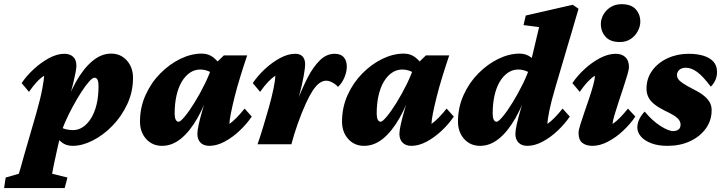

<svg xmlns="http://www.w3.org/2000/svg" viewBox="-105 -707 3550 941"><path d="M-85 214.8 -77.1 163.1 -12.7 144.5Q-9.8 135.7 -3.9 115.2Q2 94.7 12.7 55.7L73.2 -153.3Q93.8 -225.6 102.5 -273.4Q111.3 -321.3 111.3 -335.9Q92.8 -324.2 74.7 -304.7Q56.6 -285.2 37.1 -256.8L1 -299.8Q25.4 -335.9 61 -368.7Q96.7 -401.4 135.7 -422.4Q174.8 -443.4 210.9 -443.4Q237.3 -443.4 253.4 -428.7Q269.5 -414.1 269.5 -384.8Q269.5 -364.3 253.9 -299.3Q238.3 -234.4 207 -146.5H201.2Q229.5 -238.3 266.6 -304.7Q303.7 -371.1 347.7 -407.7Q391.6 -444.3 439.5 -444.3Q486.3 -444.3 516.6 -410.6Q546.9 -377 546.9 -325.2Q546.9 -256.8 518.6 -196.3Q490.2 -135.7 445.3 -89.8Q400.4 -43.9 349.1 -18.1Q297.9 7.8 251 7.8Q217.8 7.8 195.8 -10.7Q173.8 -29.3 150.4 -61.5L183.6 -89.8Q199.2 -78.1 217.3 -73.7Q235.4 -69.3 252.9 -69.3Q278.3 -69.3 300.8 -84Q323.2 -98.6 340.8 -126.5Q358.4 -154.3 368.2 -194.3Q377.9 -234.4 377.9 -286.1Q377.9 -305.7 373 -315.9Q368.2 -326.2 358.4 -326.2Q348.6 -326.2 331.5 -307.1Q314.5 -288.1 293.9 -256.3Q273.4 -224.6 252.4 -186Q231.4 -147.5 214.4 -108.9Q197.3 -70.3 188.5 -37.1V-32.2L177.7 13.7Q165 69.3 158.2 103.5Q151.4 137.7 150.4 144.5L225.6 163.1L211.9 214.8Z M689.5 7.8Q641.6 7.8 611.3 -25.9Q581.1 -59.6 581.1 -111.3Q581.1 -180.7 608.4 -241.2Q635.7 -301.8 680.7 -347.2Q725.6 -392.6 778.8 -418.5Q832 -444.3 883.8 -444.3Q917 -444.3 940.9 -425.3Q964.8 -406.2 988.3 -372.1L944.3 -341.8Q929.7 -353.5 912.1 -359.9Q894.5 -366.2 876 -366.2Q848.6 -366.2 825.7 -350.6Q802.7 -335 785.6 -306.2Q768.6 -277.3 759.8 -237.8Q751 -198.2 751 -150.4Q751 -131.8 755.9 -121.1Q760.7 -110.4 770.5 -110.4Q779.3 -110.4 800.8 -136.2Q822.3 -162.1 848.6 -204.6Q875 -247.1 899.9 -297.9Q924.8 -348.6 939.5 -399.4L960 -404.3L992.2 -435.5H1106.4Q1088.9 -383.8 1072.8 -331.5Q1056.6 -279.3 1044.9 -232.4Q1033.2 -185.5 1026.4 -150.9Q1019.5 -116.2 1019.5 -99.6Q1036.1 -111.3 1055.2 -130.9Q1074.2 -150.4 1093.8 -174.8L1128.9 -135.7Q1104.5 -99.6 1069.3 -66.4Q1034.2 -33.2 995.6 -12.7Q957 7.8 920.9 7.8Q893.6 7.8 877.9 -7.8Q862.3 -23.4 862.3 -50.8Q862.3 -67.4 869.1 -98.1Q876 -128.9 889.6 -175.8Q903.3 -222.7 923.8 -286.1H929.7Q900.4 -194.3 862.8 -128.4Q825.2 -62.5 781.7 -27.3Q738.3 7.8 689.5 7.8Z M1494.1 -311.5Q1476.6 -311.5 1460 -299.3Q1443.4 -287.1 1427.2 -262.2Q1411.1 -237.3 1393.6 -199.2Q1372.1 -151.4 1353.5 -98.6Q1335 -45.9 1323.2 0H1157.2Q1168.9 -33.2 1183.6 -81.1Q1198.2 -128.9 1212.4 -179.2Q1226.6 -229.5 1235.4 -272Q1244.1 -314.5 1244.1 -335.9Q1226.6 -324.2 1208 -304.7Q1189.5 -285.2 1169.9 -256.8L1133.8 -299.8Q1158.2 -335.9 1193.4 -368.7Q1228.5 -401.4 1267.6 -422.4Q1306.6 -443.4 1341.8 -443.4Q1366.2 -443.4 1378.4 -429.7Q1390.6 -416 1390.6 -390.6Q1390.6 -376 1383.3 -334Q1376 -292 1360.4 -234.4Q1344.7 -176.8 1318.4 -113.3H1314.5Q1333 -163.1 1355 -219.7Q1377 -276.4 1403.3 -327.6Q1429.7 -378.9 1462.4 -411.1Q1495.1 -443.4 1535.2 -443.4Q1564.5 -443.4 1579.6 -426.8Q1594.7 -410.2 1594.7 -379.9Q1594.7 -356.4 1583.5 -328.6Q1572.3 -300.8 1551.8 -281.2Q1539.1 -294.9 1522.9 -303.2Q1506.8 -311.5 1494.1 -311.5Z M1679.7 7.8Q1631.8 7.8 1601.6 -25.9Q1571.3 -59.6 1571.3 -111.3Q1571.3 -180.7 1598.6 -241.2Q1626 -301.8 1670.9 -347.2Q1715.8 -392.6 1769 -418.5Q1822.3 -444.3 1874 -444.3Q1907.2 -444.3 1931.2 -425.3Q1955.1 -406.2 1978.5 -372.1L1934.6 -341.8Q1919.9 -353.5 1902.3 -359.9Q1884.8 -366.2 1866.2 -366.2Q1838.9 -366.2 1815.9 -350.6Q1793 -335 1775.9 -306.2Q1758.8 -277.3 1750 -237.8Q1741.2 -198.2 1741.2 -150.4Q1741.2 -131.8 1746.1 -121.1Q1751 -110.4 1760.7 -110.4Q1769.5 -110.4 1791 -136.2Q1812.5 -162.1 1838.9 -204.6Q1865.2 -247.1 1890.1 -297.9Q1915 -348.6 1929.7 -399.4L1950.2 -404.3L1982.4 -435.5H2096.7Q2079.1 -383.8 2063 -331.5Q2046.9 -279.3 2035.2 -232.4Q2023.4 -185.5 2016.6 -150.9Q2009.8 -116.2 2009.8 -99.6Q2026.4 -111.3 2045.4 -130.9Q2064.5 -150.4 2084 -174.8L2119.1 -135.7Q2094.7 -99.6 2059.6 -66.4Q2024.4 -33.2 1985.8 -12.7Q1947.3 7.8 1911.1 7.8Q1883.8 7.8 1868.2 -7.8Q1852.5 -23.4 1852.5 -50.8Q1852.5 -67.4 1859.4 -98.1Q1866.2 -128.9 1879.9 -175.8Q1893.6 -222.7 1914.1 -286.1H1919.9Q1890.6 -194.3 1853 -128.4Q1815.4 -62.5 1772 -27.3Q1728.5 7.8 1679.7 7.8Z M2248 7.8Q2200.2 7.8 2169.9 -25.9Q2139.6 -59.6 2139.6 -111.3Q2139.6 -180.7 2167 -241.2Q2194.3 -301.8 2239.3 -347.2Q2284.2 -392.6 2337.4 -418.5Q2390.6 -444.3 2442.4 -444.3Q2473.6 -444.3 2498.5 -425.3Q2523.4 -406.2 2546.9 -372.1L2502.9 -341.8Q2488.3 -353.5 2470.7 -359.9Q2453.1 -366.2 2434.6 -366.2Q2407.2 -366.2 2384.3 -350.6Q2361.3 -335 2344.2 -306.2Q2327.1 -277.3 2318.4 -237.8Q2309.6 -198.2 2309.6 -150.4Q2309.6 -131.8 2314.5 -121.1Q2319.3 -110.4 2329.1 -110.4Q2337.9 -110.4 2359.4 -136.2Q2380.9 -162.1 2407.2 -204.6Q2433.6 -247.1 2458.5 -297.9Q2483.4 -348.6 2498 -399.4L2499 -413.1L2537.1 -574.2L2460.9 -584L2471.7 -630.9L2702.1 -683.6L2730.5 -664.1Q2720.7 -630.9 2711.9 -601.1Q2703.1 -571.3 2695.8 -545.4Q2688.5 -519.5 2680.7 -495.1L2618.2 -283.2Q2596.7 -210.9 2587.4 -165Q2578.1 -119.1 2578.1 -99.6Q2594.7 -111.3 2613.8 -130.9Q2632.8 -150.4 2652.3 -174.8L2687.5 -135.7Q2663.1 -99.6 2627.9 -66.4Q2592.8 -33.2 2554.2 -12.7Q2515.6 7.8 2479.5 7.8Q2452.1 7.8 2436.5 -7.8Q2420.9 -23.4 2420.9 -50.8Q2420.9 -67.4 2427.7 -98.1Q2434.6 -128.9 2448.2 -175.8Q2461.9 -222.7 2482.4 -286.1H2488.3Q2459 -194.3 2421.4 -128.4Q2383.8 -62.5 2340.3 -27.3Q2296.9 7.8 2248 7.8Z M2798.8 7.8Q2767.6 7.8 2749 -6.8Q2730.5 -21.5 2730.5 -55.7Q2730.5 -68.4 2738.8 -95.2Q2747.1 -122.1 2758.8 -155.8Q2770.5 -189.5 2782.2 -224.1Q2793.9 -258.8 2802.2 -288.6Q2810.5 -318.4 2810.5 -335.9Q2792 -324.2 2773.9 -304.7Q2755.9 -285.2 2736.3 -256.8L2700.2 -299.8Q2724.6 -335.9 2760.3 -368.7Q2795.9 -401.4 2835.9 -422.4Q2876 -443.4 2913.1 -443.4Q2942.4 -443.4 2960 -426.8Q2977.5 -410.2 2977.5 -378.9Q2977.5 -366.2 2969.2 -338.4Q2960.9 -310.5 2949.2 -274.9Q2937.5 -239.3 2925.8 -204.1Q2914.1 -168.9 2905.8 -140.6Q2897.5 -112.3 2897.5 -99.6Q2915 -111.3 2934.1 -130.9Q2953.1 -150.4 2972.7 -174.8L3008.8 -135.7Q2984.4 -99.6 2949.2 -66.4Q2914.1 -33.2 2874.5 -12.7Q2835 7.8 2798.8 7.8ZM2932.6 -501Q2885.7 -501 2862.8 -526.9Q2839.8 -552.7 2839.8 -589.8Q2839.8 -613.3 2852.5 -635.7Q2865.2 -658.2 2888.2 -672.4Q2911.1 -686.5 2941.4 -686.5Q2988.3 -686.5 3010.7 -661.6Q3033.2 -636.7 3033.2 -600.6Q3033.2 -578.1 3021 -554.7Q3008.8 -531.2 2986.3 -516.1Q2963.9 -501 2932.6 -501Z M3167 7.8Q3120.1 7.8 3086.9 -4.9Q3053.7 -17.6 3036.1 -38.1Q3018.6 -58.6 3018.6 -82Q3018.6 -103.5 3028.8 -124Q3039.1 -144.5 3054.7 -160.2Q3090.8 -116.2 3130.9 -90.3Q3170.9 -64.5 3195.3 -64.5Q3209 -64.5 3219.7 -71.8Q3230.5 -79.1 3230.5 -96.7Q3230.5 -112.3 3216.3 -127Q3202.1 -141.6 3152.3 -165Q3123 -179.7 3103 -195.3Q3083 -210.9 3073.2 -230Q3063.5 -249 3063.5 -272.5Q3063.5 -322.3 3091.3 -360.8Q3119.1 -399.4 3166.5 -421.4Q3213.9 -443.4 3270.5 -443.4Q3310.5 -443.4 3341.8 -434.1Q3373 -424.8 3391.1 -405.3Q3409.2 -385.7 3409.2 -354.5Q3409.2 -331.1 3400.4 -313Q3391.6 -294.9 3378.9 -282.2Q3339.8 -334 3311.5 -354.5Q3283.2 -375 3256.8 -375Q3235.4 -375 3224.1 -364.3Q3212.9 -353.5 3212.9 -339.8Q3212.9 -329.1 3218.8 -319.8Q3224.6 -310.5 3242.7 -298.3Q3260.7 -286.1 3298.8 -266.6Q3328.1 -252 3346.7 -236.3Q3365.2 -220.7 3374 -204.1Q3382.8 -187.5 3382.8 -167Q3382.8 -116.2 3354 -76.7Q3325.2 -37.1 3276.4 -14.6Q3227.5 7.8 3167 7.8Z"/></svg>

Font: Crimson Pro Black
Style: Italic
Weight: 900
Italic angle: -12°
Designer: Jacques Le Bailly
Foundry: Baron von Fonthausen
Version: Version 1.003